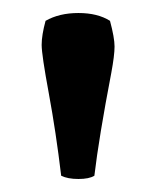

<svg xmlns="http://www.w3.org/2000/svg" viewBox="-20 -780 247 295"><path d="M50 -748Q71 -760 100.5 -760Q130 -760 149 -748Q156 -722 156 -708.5Q156 -695 151 -668Q132 -569 125 -510Q117 -505 100.5 -505Q84 -505 74 -510Q66 -577 55 -636.5Q44 -696 44 -711Q44 -726 50 -748Z"/></svg>

Font: Signika Negative
Style: Regular
Weight: 400
Designer: Anna Giedrys
Foundry: Anna Giedrys
Version: Version 1.001